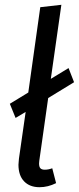

<svg xmlns="http://www.w3.org/2000/svg" viewBox="-20 -769 329 801"><path d="M198 -67 214 -5Q180 12 145 12Q104 12 80.5 -12.5Q57 -37 57 -82Q57 -89 59 -107L87 -302L45 -277L21 -336L98 -383L148 -739L236 -749L192 -440L266 -485L289 -426L181 -360L144 -99L143 -87Q143 -73 148.5 -67Q154 -61 167 -61Q182 -61 198 -67Z"/></svg>

Font: Fira Sans Condensed
Style: Italic
Weight: 400
Width: 3
Italic angle: -8°
Designer: bBox Type GmbH & Carrois Corporate GbR & Edenspiekermann AG
Foundry: bBox Type GmbH & Carrois Corporate GbR & Edenspiekermann AG
Version: Version 4.301